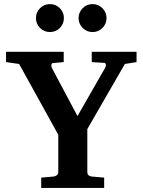

<svg xmlns="http://www.w3.org/2000/svg" viewBox="-20 -926 703 946"><path d="M652.8 -620.1 595.2 -610.8 410.2 -290V-78.1Q410.2 -68.4 416.3 -62.7Q422.4 -57.1 432.1 -56.2L493.2 -50.8V0H183.1V-50.8L244.1 -56.2Q253.4 -57.1 260.3 -63Q267.1 -68.8 267.1 -78.1V-262.2L74.2 -610.8L9.8 -620.1V-670.9H293.9V-620.1L241.2 -615.2Q235.4 -615.2 233.4 -607.9Q231.4 -600.6 235.8 -590.8L361.8 -354L498 -591.8Q502.9 -601.1 501.5 -608.6Q500 -616.2 493.2 -616.2L432.1 -620.1V-670.9H652.8ZM484.9 -885.5Q504.9 -865.2 504.9 -836.9Q504.9 -808.6 484.9 -788.3Q464.8 -768.1 436 -768.1Q407.2 -768.1 387.2 -788.3Q367.2 -808.6 367.2 -836.9Q367.2 -865.2 387.2 -885.5Q407.2 -905.8 436 -905.8Q464.8 -905.8 484.9 -885.5ZM274.9 -885.5Q294.9 -865.2 294.9 -836.9Q294.9 -808.6 274.9 -788.3Q254.9 -768.1 226.1 -768.1Q197.3 -768.1 177.2 -788.3Q157.2 -808.6 157.2 -836.9Q157.2 -865.2 177.2 -885.5Q197.3 -905.8 226.1 -905.8Q254.9 -905.8 274.9 -885.5Z"/></svg>

Font: Veleka
Style: Bold
Weight: 700
Designer: Stefan Peev, Context Ltd, 2016; SIL International, 1997-2014.
Foundry: Stefan Peev, Context Ltd, 2016
Version: Version 1.000